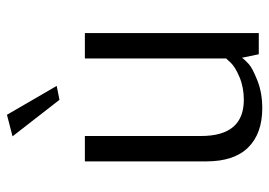

<svg xmlns="http://www.w3.org/2000/svg" viewBox="-131 -633 774 552"><g transform="rotate(-90 256.0 -357.0)"><path d="M140 -708 202 -724 285 -581 245 -573ZM437 -500V0H376L366 -48Q359 -39 347.5 -28.5Q336 -18 300.5 -4Q265 10 221 10Q148 10 108 -30.5Q68 -71 68 -151V-500H141V-166Q141 -43 245 -43Q281 -43 310.5 -55.5Q340 -68 352 -81L364 -94V-500Z"/></g></svg>

Font: Arsenal
Style: Regular
Weight: 400
Designer: Andrij Shevchenko
Foundry: Stairsfor.com
Version: Version 1.000